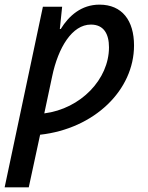

<svg xmlns="http://www.w3.org/2000/svg" viewBox="-45 -568 640 828"><path d="M-25 240H79L128 13C362 -13 533 -179 533 -372C533 -479 482 -548 384 -548C306 -548 252 -500 217 -443H213L223 -539H140ZM146 -79 180 -239C206 -363 266 -462 347 -462C403 -462 425 -421 425 -364C425 -226 303 -99 146 -79Z"/></svg>

Font: Noto Sans Medium
Style: Italic
Weight: 500
Italic angle: -12°
Designer: Monotype Design Team
Foundry: Monotype Imaging Inc.
Version: Version 2.013